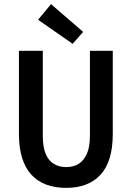

<svg xmlns="http://www.w3.org/2000/svg" viewBox="-20 -901 640 933"><path d="M301 12Q247 12 204.5 -4Q162 -20 132.5 -52Q103 -84 87.5 -133.5Q72 -183 72 -250V-654H188V-241Q188 -188 201.5 -154.5Q215 -121 241 -105Q267 -89 301 -89Q337 -89 362.5 -105Q388 -121 402.5 -154.5Q417 -188 417 -241V-654H528V-250Q528 -183 513 -133.5Q498 -84 468.5 -52Q439 -20 397 -4Q355 12 301 12ZM333 -688 165 -805 228 -881 384 -746Z"/></svg>

Font: Source Code Pro SemiBold
Style: Regular
Weight: 600
Monospace: yes
Designer: Paul D. Hunt, Teo Tuominen
Foundry: Adobe Systems Incorporated
Version: Version 1.018;hotconv 1.0.116;makeotfexe 2.5.65601